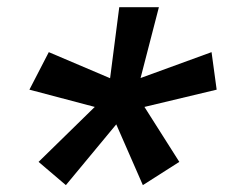

<svg xmlns="http://www.w3.org/2000/svg" viewBox="-20 -612 660 545"><path d="M63.5 -357.5 249 -308.5 89.5 -152.5 167 -86.5 310 -259 385.5 -86.5 489 -152.5 390 -308.5 595 -357.5 580.5 -464 379 -390.5 431 -591.5H318.5L292.5 -390L118.5 -464Z"/></svg>

Font: Monaspace Neon Medium
Style: Italic
Weight: 500
Italic angle: -11°
Designer: Riley Cran & the Lettermatic Team
Foundry: Lettermatic
Version: Version 1.200 (Monaspace Neon)